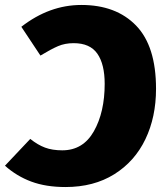

<svg xmlns="http://www.w3.org/2000/svg" viewBox="-36 -737 657 774"><path d="M-16 -69 86 -177Q116 -153 145.5 -142Q175 -131 215 -131Q299 -131 342.5 -208Q386 -285 386 -399Q386 -478 356.5 -520.5Q327 -563 261 -563Q226 -563 198 -551Q170 -539 127 -513L50 -629Q163 -717 292 -717Q432 -717 512.5 -634Q593 -551 593 -379Q593 -265 550 -175.5Q507 -86 424.5 -34.5Q342 17 228 17Q149 17 90 -5Q31 -27 -16 -69Z"/></svg>

Font: FiraGO Heavy
Style: Italic
Weight: 900
Italic angle: -8°
Designer: bBox Type GmbH
Foundry: bBox Type GmbH
Version: Version 1.001